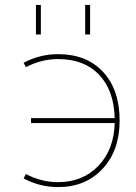

<svg xmlns="http://www.w3.org/2000/svg" viewBox="-20 -750 552 780"><path d="M326 -610V-730H346V-610ZM126 -610V-730H146V-610ZM106 -250V-270H446Q443 -383 382.5 -446.5Q322 -510 216 -510Q148 -510 85 -477L76 -495Q142 -530 216 -530Q332 -530 399 -457.5Q466 -385 466 -260Q466 -139 397 -64.5Q328 10 216 10Q142 10 76 -25L85 -43Q148 -10 216 -10Q316 -10 379.5 -76Q443 -142 446 -250Z"/></svg>

Font: M PLUS 1p Thin
Style: Regular
Weight: 250
Version: Version 1.062